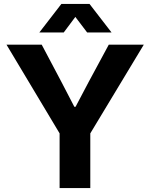

<svg xmlns="http://www.w3.org/2000/svg" viewBox="-20 -956 764 976"><path d="M283 0V-278L13 -729H192L292 -540L358 -413H364L431 -540L533 -729H711L439 -278V0ZM180 -791 292 -936H435L547 -791H423L363 -870L304 -791Z"/></svg>

Font: Mona Sans
Style: Bold
Weight: 700
Designer: Deni Anggara
Foundry: GitHub
Version: Version 2.000;Glyphs 3.2.3 (3260)